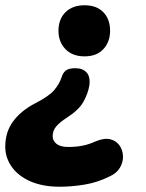

<svg xmlns="http://www.w3.org/2000/svg" viewBox="-57 -518 555 729"><path d="M264 -304Q218 -304 191.5 -331.5Q165 -359 165 -401Q165 -445 191.5 -471.5Q218 -498 264 -498Q310 -498 335.5 -471.5Q361 -445 361 -401Q361 -359 335.5 -331.5Q310 -304 264 -304ZM170 191Q106 191 59.5 171Q13 151 -12 116Q-37 81 -37 39Q-37 -17 -7 -57.5Q23 -98 77 -126Q128 -152 148 -175Q168 -198 177 -225Q181 -240 192 -249.5Q203 -259 229 -259Q258 -259 272.5 -242Q287 -225 282 -192Q277 -163 260 -132Q243 -101 198 -72Q170 -54 156.5 -38Q143 -22 143 -1Q143 17 158 28.5Q173 40 202 40Q230 40 254.5 35.5Q279 31 308 18Q340 5 362.5 11Q385 17 397 34.5Q409 52 410 74.5Q411 97 398.5 118.5Q386 140 359 152Q313 175 263.5 183Q214 191 170 191Z"/></svg>

Font: Nunito Black
Style: Italic
Weight: 900
Italic angle: -9°
Designer: Vernon Adams
Foundry: Vernon Adams
Version: Version 3.601; ttfautohint (v1.8.2.53-6de2)